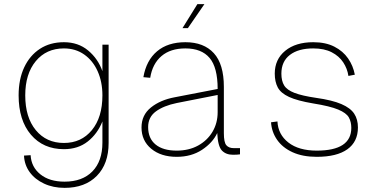

<svg xmlns="http://www.w3.org/2000/svg" viewBox="-20 -746 1840 928"><path d="M292 162Q237 162 193 141.5Q149 121 123.5 86Q98 51 96 6L128 4Q131 61 175 96.5Q219 132 292 132Q378 132 426.5 82.5Q475 33 475 -57V-159Q451 -99 404 -62Q357 -25 289 -25Q189 -25 129.5 -95Q70 -165 70 -285Q70 -363 97 -420.5Q124 -478 173 -510Q222 -542 289 -542Q358 -542 406 -502Q454 -462 475 -402V-530H505V-55Q505 46 448 104Q391 162 292 162ZM289 -55Q373 -55 424 -117Q475 -179 475 -285Q475 -350 452 -401.5Q429 -453 387 -482.5Q345 -512 289 -512Q204 -512 153 -450.5Q102 -389 102 -285Q102 -179 153 -117Q204 -55 289 -55Z M834 12Q758 12 711 -27Q664 -66 664 -130Q664 -190 709.5 -226.5Q755 -263 825 -276L1032 -316Q1032 -420 993 -466Q954 -512 876 -512Q804 -512 760.5 -475Q717 -438 706 -370L673 -373Q687 -454 739 -498Q791 -542 876 -542Q965 -542 1013.5 -489Q1062 -436 1062 -326V-102Q1062 -58 1074 -44Q1086 -30 1110 -30H1140V0Q1136 1 1125 1.5Q1114 2 1106 2Q1072 2 1052.5 -18.5Q1033 -39 1030 -103Q1008 -56 956.5 -22Q905 12 834 12ZM834 -18Q893 -18 937.5 -42.5Q982 -67 1007 -109Q1032 -151 1032 -204V-287L834 -248Q771 -235 733.5 -207.5Q696 -180 696 -132Q696 -77 732 -47.5Q768 -18 834 -18ZM862 -610 934 -726H968L888 -610Z M1511 12Q1443 12 1394.5 -10Q1346 -32 1319.5 -70Q1293 -108 1290 -155L1321 -159Q1324 -96 1374 -57Q1424 -18 1511 -18Q1678 -18 1678 -128Q1678 -157 1666 -178.5Q1654 -200 1614.5 -216.5Q1575 -233 1494 -246Q1417 -259 1377 -277.5Q1337 -296 1322.5 -323.5Q1308 -351 1308 -390Q1308 -459 1358.5 -500.5Q1409 -542 1494 -542Q1554 -542 1596 -520.5Q1638 -499 1662.5 -463.5Q1687 -428 1695 -385L1664 -379Q1659 -414 1639 -444.5Q1619 -475 1583 -493.5Q1547 -512 1494 -512Q1422 -512 1381 -480.5Q1340 -449 1340 -390Q1340 -355 1353.5 -333Q1367 -311 1403.5 -297Q1440 -283 1508 -273Q1586 -262 1630 -243Q1674 -224 1692 -196.5Q1710 -169 1710 -130Q1710 -61 1659 -24.5Q1608 12 1511 12Z"/></svg>

Font: Geist Mono Thin
Style: Regular
Weight: 100
Monospace: yes
Designer: Basement.studio, Andrés Briganti, Mateo Zaragoza
Foundry: Basement.studio, Vercel, Andrés Briganti, Guido Ferreyra, Mateo Zaragoza
Version: Version 1.500; ttfautohint (v1.8.4.7-5d5b)